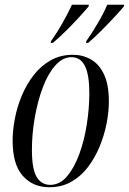

<svg xmlns="http://www.w3.org/2000/svg" viewBox="-20 -776 541 806"><path d="M187 10Q118 10 75.5 -38Q33 -86 33 -185Q33 -229 42.5 -278.5Q52 -328 72 -375.5Q92 -423 122 -461.5Q152 -500 193 -523Q234 -546 286 -546Q328 -546 362.5 -526Q397 -506 417 -463Q437 -420 437 -350Q437 -307 427.5 -258Q418 -209 398.5 -161.5Q379 -114 349.5 -75Q320 -36 279.5 -13Q239 10 187 10ZM191 0Q231 0 261.5 -36Q292 -72 313 -129.5Q334 -187 344.5 -254.5Q355 -322 355 -385Q355 -462 336.5 -499Q318 -536 280 -536Q243 -536 212 -501Q181 -466 159.5 -408.5Q138 -351 126 -282.5Q114 -214 114 -147Q114 -66 134 -33Q154 0 191 0ZM342 -603Q366 -637 391 -679.5Q416 -722 430 -756H501L500 -749Q486 -732 459.5 -703.5Q433 -675 403.5 -645.5Q374 -616 350 -596H341ZM194 -603Q219 -638 242.5 -679.5Q266 -721 282 -756H353L352 -749Q337 -731 310.5 -702Q284 -673 255 -644.5Q226 -616 202 -596H193Z"/></svg>

Font: Noto Serif Display ExtraCondensed
Style: Italic
Weight: 400
Width: 2
Italic angle: -12°
Designer: Monotype Design Team
Foundry: Monotype Imaging Inc.
Version: Version 2.009